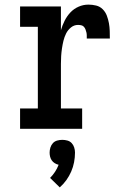

<svg xmlns="http://www.w3.org/2000/svg" viewBox="-20 -558 540 832"><path d="M67 0V-88H144V-442H67V-530H244V-427Q250 -448 260 -468Q270 -488 285 -504Q300 -520 320.5 -529Q341 -538 363 -538Q380 -538 396.5 -534Q413 -530 425 -518Q437 -506 443 -490Q449 -474 452 -457.5Q455 -441 455.5 -424.5Q456 -408 456 -391H356Q356 -398 356 -404.5Q356 -411 354.5 -417.5Q353 -424 350.5 -430.5Q348 -437 343.5 -442Q339 -447 332 -448.5Q325 -450 318 -450Q301 -450 287.5 -439Q274 -428 266.5 -413Q259 -398 255 -381.5Q251 -365 248.5 -348Q246 -331 245 -314.5Q244 -298 244 -281V-88H336V0ZM239 254 197 213Q209 201 218.5 186.5Q228 172 234 156Q225 154 217 149Q209 144 204 136.5Q199 129 197 120.5Q195 112 195 103Q195 92 198.5 81Q202 70 209.5 62Q217 54 228 51Q239 48 250 48Q261 48 272 51Q283 54 290.5 62Q298 70 301.5 81Q305 92 305 103Q305 124 301 145Q297 166 288.5 185.5Q280 205 267.5 222.5Q255 240 239 254Z"/></svg>

Font: Iosevka Slab Semibold
Style: Regular
Weight: 600
Monospace: yes
Designer: Belleve Invis
Foundry: Belleve Invis
Version: Version 11.1.1; ttfautohint (v1.8.3)